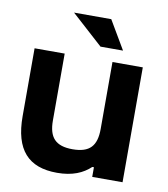

<svg xmlns="http://www.w3.org/2000/svg" viewBox="-79 -747 721 823"><g transform="rotate(10 282.0 -335.5)"><path d="M508 0V-500H376V-209C376 -135 347 -102 272 -102C198 -102 168 -135 168 -209V-500H37V-205C37 -58 99 9 224 9C291 9 336 -11 369 -42H376V0ZM177 -680 314 -556H412L339 -680Z"/></g></svg>

Font: LT Wave Alt Bold
Style: Regular
Weight: 700
Designer: Daniel Lyons
Version: Version 2.5 (Glyphs App)